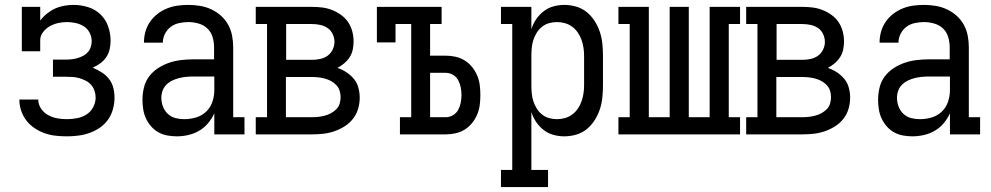

<svg xmlns="http://www.w3.org/2000/svg" viewBox="-20 -548 4040 783"><path d="M253 8Q230 8 207 5.5Q184 3 162.5 -4.5Q141 -12 121.5 -25Q102 -38 88 -56Q74 -74 66.5 -96Q59 -118 59 -141V-142H136Q136 -122 147.5 -105Q159 -88 176.5 -78.5Q194 -69 213.5 -65.5Q233 -62 253 -62Q273 -62 294 -66Q315 -70 332.5 -81Q350 -92 360 -111Q370 -130 370 -150Q370 -164 365.5 -177.5Q361 -191 352 -201.5Q343 -212 330.5 -218.5Q318 -225 304.5 -229Q291 -233 277.5 -234Q264 -235 250 -235H196V-305H250Q262 -305 274 -306.5Q286 -308 297.5 -311.5Q309 -315 319.5 -320.5Q330 -326 338 -335Q346 -344 350 -356Q354 -368 354 -380Q354 -398 345.5 -414.5Q337 -431 322 -440.5Q307 -450 289 -454Q271 -458 253 -458Q235 -458 217 -454Q199 -450 183 -441Q167 -432 155.5 -417Q144 -402 144 -384V-339H69V-520H144V-464Q156 -480 171.5 -492.5Q187 -505 204.5 -513Q222 -521 241.5 -524.5Q261 -528 280 -528Q310 -528 339 -519Q368 -510 389.5 -489.5Q411 -469 421 -440.5Q431 -412 431 -382Q431 -364 427 -346.5Q423 -329 413 -314.5Q403 -300 388.5 -289.5Q374 -279 358 -272Q377 -264 394.5 -253Q412 -242 424.5 -226Q437 -210 442 -190Q447 -170 447 -149Q447 -126 440.5 -102.5Q434 -79 420.5 -60Q407 -41 387.5 -27.5Q368 -14 345.5 -6Q323 2 299.5 5Q276 8 253 8Z M701 8Q682 8 662.5 4.5Q643 1 626 -8.5Q609 -18 596 -33Q583 -48 575 -65.5Q567 -83 564 -102.5Q561 -122 561 -141Q561 -166 567 -191Q573 -216 588 -236Q603 -256 624.5 -270Q646 -284 669.5 -292Q693 -300 718 -303Q743 -306 768 -306H853V-355Q853 -376 847 -396.5Q841 -417 826 -431.5Q811 -446 790 -452Q769 -458 749 -458Q730 -458 711 -454Q692 -450 677 -439Q662 -428 653 -410.5Q644 -393 644 -374H567Q567 -397 573 -418.5Q579 -440 591.5 -458.5Q604 -477 622 -491Q640 -505 661 -513.5Q682 -522 704 -525Q726 -528 749 -528Q772 -528 796 -524Q820 -520 841.5 -510Q863 -500 881 -484Q899 -468 910.5 -447Q922 -426 926.5 -402.5Q931 -379 931 -355V-70H977V0H854V-86Q844 -64 828.5 -45.5Q813 -27 792.5 -15Q772 -3 748.5 2.5Q725 8 701 8ZM732 -62Q756 -62 779.5 -69Q803 -76 820.5 -92.5Q838 -109 846 -132.5Q854 -156 854 -180V-236H768Q753 -236 738.5 -234.5Q724 -233 710 -229.5Q696 -226 682.5 -219.5Q669 -213 658.5 -202.5Q648 -192 643 -178Q638 -164 638 -149Q638 -131 644.5 -113.5Q651 -96 664.5 -83.5Q678 -71 695.5 -66.5Q713 -62 732 -62Z M1023 0V-70H1069V-450H1023V-520H1252Q1273 -520 1293.5 -517.5Q1314 -515 1333.5 -507.5Q1353 -500 1370.5 -487.5Q1388 -475 1399.5 -458Q1411 -441 1416.5 -420.5Q1422 -400 1422 -379Q1422 -362 1418.5 -345.5Q1415 -329 1406 -315Q1397 -301 1384 -290Q1371 -279 1356 -271Q1375 -265 1392.5 -253.5Q1410 -242 1423 -226.5Q1436 -211 1441.5 -190.5Q1447 -170 1447 -150Q1447 -127 1440.5 -104.5Q1434 -82 1419.5 -63.5Q1405 -45 1385 -32.5Q1365 -20 1343 -12.5Q1321 -5 1298 -2.5Q1275 0 1252 0ZM1147 -304H1252Q1269 -304 1285.5 -307.5Q1302 -311 1315.5 -320.5Q1329 -330 1336.5 -345.5Q1344 -361 1344 -377Q1344 -394 1336.5 -409.5Q1329 -425 1315.5 -434Q1302 -443 1285.5 -446.5Q1269 -450 1252 -450H1147ZM1146 -70H1252Q1265 -70 1278.5 -71.5Q1292 -73 1305 -76.5Q1318 -80 1330 -86.5Q1342 -93 1351.5 -102.5Q1361 -112 1365 -125Q1369 -138 1369 -152Q1369 -165 1365 -178Q1361 -191 1351.5 -201Q1342 -211 1330 -217.5Q1318 -224 1305 -227.5Q1292 -231 1278.5 -232.5Q1265 -234 1252 -234H1146Z M1611 0V-70H1657V-450H1593V-375H1517V-520H1781V-450H1734V-321H1798Q1818 -321 1838 -316.5Q1858 -312 1875 -301.5Q1892 -291 1905 -275Q1918 -259 1926 -240Q1934 -221 1936.5 -201Q1939 -181 1939 -161Q1939 -140 1936.5 -120Q1934 -100 1926 -81Q1918 -62 1905 -46Q1892 -30 1875 -19.5Q1858 -9 1838 -4.5Q1818 0 1798 0ZM1734 -70H1798Q1813 -70 1827 -78Q1841 -86 1848.5 -100Q1856 -114 1859 -129.5Q1862 -145 1862 -161Q1862 -176 1859 -191.5Q1856 -207 1848.5 -221Q1841 -235 1827 -243Q1813 -251 1798 -251H1734Z M2023 215V145H2069V-450H2023V-520H2147V-429Q2154 -451 2166.5 -469.5Q2179 -488 2197 -502Q2215 -516 2237 -522Q2259 -528 2281 -528Q2306 -528 2330 -521Q2354 -514 2373 -498.5Q2392 -483 2405.5 -461.5Q2419 -440 2426.5 -417Q2434 -394 2436.5 -369.5Q2439 -345 2439 -320V-200Q2439 -175 2436.5 -150.5Q2434 -126 2426.5 -103Q2419 -80 2405.5 -58.5Q2392 -37 2373 -21.5Q2354 -6 2330 1Q2306 8 2281 8Q2259 8 2237 2Q2215 -4 2197 -18Q2179 -32 2166.5 -50.5Q2154 -69 2147 -91V145H2215V215ZM2251 -62Q2268 -62 2284 -66.5Q2300 -71 2313.5 -81Q2327 -91 2336.5 -105Q2346 -119 2351.5 -134.5Q2357 -150 2359.5 -166.5Q2362 -183 2362 -200V-320Q2362 -337 2359.5 -353.5Q2357 -370 2351.5 -385.5Q2346 -401 2336.5 -415Q2327 -429 2313.5 -439Q2300 -449 2284 -453.5Q2268 -458 2251 -458Q2235 -458 2219 -453.5Q2203 -449 2190 -438.5Q2177 -428 2168.5 -414Q2160 -400 2155 -384.5Q2150 -369 2148.5 -352.5Q2147 -336 2147 -320V-200Q2147 -184 2148.5 -167.5Q2150 -151 2155 -135.5Q2160 -120 2168.5 -106Q2177 -92 2190 -81.5Q2203 -71 2219 -66.5Q2235 -62 2251 -62Z M2502 0V-70H2548V-450H2502V-520H2626V-70H2711V-520H2789V-70H2874V-520H2998V-450H2952V-70H2998V0Z M3023 0V-70H3069V-450H3023V-520H3252Q3273 -520 3293.5 -517.5Q3314 -515 3333.5 -507.5Q3353 -500 3370.5 -487.5Q3388 -475 3399.5 -458Q3411 -441 3416.5 -420.5Q3422 -400 3422 -379Q3422 -362 3418.5 -345.5Q3415 -329 3406 -315Q3397 -301 3384 -290Q3371 -279 3356 -271Q3375 -265 3392.5 -253.5Q3410 -242 3423 -226.5Q3436 -211 3441.5 -190.5Q3447 -170 3447 -150Q3447 -127 3440.5 -104.5Q3434 -82 3419.5 -63.5Q3405 -45 3385 -32.5Q3365 -20 3343 -12.5Q3321 -5 3298 -2.5Q3275 0 3252 0ZM3147 -304H3252Q3269 -304 3285.5 -307.5Q3302 -311 3315.5 -320.5Q3329 -330 3336.5 -345.5Q3344 -361 3344 -377Q3344 -394 3336.5 -409.5Q3329 -425 3315.5 -434Q3302 -443 3285.5 -446.5Q3269 -450 3252 -450H3147ZM3146 -70H3252Q3265 -70 3278.5 -71.5Q3292 -73 3305 -76.5Q3318 -80 3330 -86.5Q3342 -93 3351.5 -102.5Q3361 -112 3365 -125Q3369 -138 3369 -152Q3369 -165 3365 -178Q3361 -191 3351.5 -201Q3342 -211 3330 -217.5Q3318 -224 3305 -227.5Q3292 -231 3278.5 -232.5Q3265 -234 3252 -234H3146Z M3701 8Q3682 8 3662.5 4.5Q3643 1 3626 -8.5Q3609 -18 3596 -33Q3583 -48 3575 -65.5Q3567 -83 3564 -102.5Q3561 -122 3561 -141Q3561 -166 3567 -191Q3573 -216 3588 -236Q3603 -256 3624.5 -270Q3646 -284 3669.5 -292Q3693 -300 3718 -303Q3743 -306 3768 -306H3853V-355Q3853 -376 3847 -396.5Q3841 -417 3826 -431.5Q3811 -446 3790 -452Q3769 -458 3749 -458Q3730 -458 3711 -454Q3692 -450 3677 -439Q3662 -428 3653 -410.5Q3644 -393 3644 -374H3567Q3567 -397 3573 -418.5Q3579 -440 3591.5 -458.5Q3604 -477 3622 -491Q3640 -505 3661 -513.5Q3682 -522 3704 -525Q3726 -528 3749 -528Q3772 -528 3796 -524Q3820 -520 3841.5 -510Q3863 -500 3881 -484Q3899 -468 3910.5 -447Q3922 -426 3926.5 -402.5Q3931 -379 3931 -355V-70H3977V0H3854V-86Q3844 -64 3828.5 -45.5Q3813 -27 3792.5 -15Q3772 -3 3748.5 2.5Q3725 8 3701 8ZM3732 -62Q3756 -62 3779.5 -69Q3803 -76 3820.5 -92.5Q3838 -109 3846 -132.5Q3854 -156 3854 -180V-236H3768Q3753 -236 3738.5 -234.5Q3724 -233 3710 -229.5Q3696 -226 3682.5 -219.5Q3669 -213 3658.5 -202.5Q3648 -192 3643 -178Q3638 -164 3638 -149Q3638 -131 3644.5 -113.5Q3651 -96 3664.5 -83.5Q3678 -71 3695.5 -66.5Q3713 -62 3732 -62Z"/></svg>

Font: Iosevka Curly Slab
Style: Regular
Weight: 400
Monospace: yes
Designer: Belleve Invis
Foundry: Belleve Invis
Version: Version 22.1.2; ttfautohint (v1.8.4)